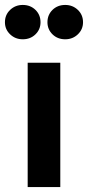

<svg xmlns="http://www.w3.org/2000/svg" viewBox="-41 -757 356 777"><path d="M203 0H71V-503H203ZM223 -598Q192 -598 171.5 -618Q151 -638 151 -667Q151 -697 171.5 -717Q192 -737 223 -737Q253 -737 274 -717Q295 -697 295 -667Q295 -638 274 -618Q253 -598 223 -598ZM51 -598Q21 -598 0 -618Q-21 -638 -21 -667Q-21 -697 0 -717Q21 -737 51 -737Q82 -737 102.5 -717Q123 -697 123 -667Q123 -638 102.5 -618Q82 -598 51 -598Z"/></svg>

Font: Wix Madefor Text
Style: Bold
Weight: 700
Designer: Dalton Maag Ltd
Foundry: Dalton Maag Ltd
Version: Version 3.100